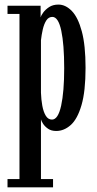

<svg xmlns="http://www.w3.org/2000/svg" viewBox="-20 -548 412 818"><path d="M12 250V215H63V-488.5H12V-523.5H153V-474Q154.5 -481 163.8 -494Q173 -507 189.2 -517.8Q205.5 -528.5 229 -528.5Q259.5 -528.5 286 -501.2Q312.5 -474 328.5 -414.5Q344.5 -355 344.5 -259Q344.5 -159 327.2 -100Q310 -41 281.5 -15.5Q253 10 219.5 10Q198.5 10 184.8 0.5Q171 -9 163.5 -20.8Q156 -32.5 154.5 -39.5V215H206V250ZM201.5 -38.5Q227.5 -38.5 240.5 -97.8Q253.5 -157 253.5 -257.5Q253.5 -359 241 -417.5Q228.5 -476 203 -476Q187 -476 177.2 -460.8Q167.5 -445.5 162.2 -422.5Q157 -399.5 154.5 -376.5V-153Q155.5 -124 160.2 -97.8Q165 -71.5 175 -55Q185 -38.5 201.5 -38.5Z"/></svg>

Font: Imbue 10pt Medium
Style: Regular
Weight: 500
Designer: Tyler Finck
Foundry: Etcetera Type Company
Version: Version 1.102; ttfautohint (v1.8.3)